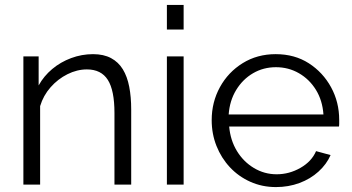

<svg xmlns="http://www.w3.org/2000/svg" viewBox="-20 -750 1428 780"><path d="M513 0H445V-291Q445 -383 418 -425.5Q391 -468 333 -468Q293 -468 254 -448.5Q215 -429 185.5 -395.5Q156 -362 143 -319V0H75V-521H137V-403Q158 -441 192 -469.5Q226 -498 269 -514Q312 -530 358 -530Q401 -530 431 -514Q461 -498 479 -468.5Q497 -439 505 -397.5Q513 -356 513 -305Z M658 0V-521H726V0ZM658 -630V-730H726V-630Z M1101 10Q1045 10 997 -11.5Q949 -33 914 -70.5Q879 -108 859.5 -157Q840 -206 840 -262Q840 -335 873.5 -396Q907 -457 966 -493.5Q1025 -530 1100 -530Q1177 -530 1234.5 -493Q1292 -456 1325 -395.5Q1358 -335 1358 -263Q1358 -255 1358 -247.5Q1358 -240 1357 -236H911Q916 -180 942.5 -136.5Q969 -93 1011.5 -67.5Q1054 -42 1104 -42Q1155 -42 1200.5 -68Q1246 -94 1264 -136L1323 -120Q1307 -83 1274 -53Q1241 -23 1196.5 -6.5Q1152 10 1101 10ZM909 -285H1294Q1290 -342 1263.5 -385Q1237 -428 1194.5 -452.5Q1152 -477 1101 -477Q1050 -477 1008 -452.5Q966 -428 939.5 -384.5Q913 -341 909 -285Z"/></svg>

Font: Raleway Thin
Style: Regular
Weight: 400
Version: Version 4.026